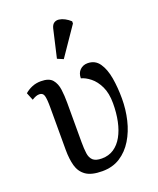

<svg xmlns="http://www.w3.org/2000/svg" viewBox="-150 -898 821 998"><g transform="rotate(-20 260.5 -399.0)"><path d="M242 10Q182 10 151.5 -11.5Q121 -33 110.5 -71Q100 -109 100 -160V-393Q100 -441 94.5 -459.5Q89 -478 69 -478Q60 -478 50.5 -474.5Q41 -471 28 -463L11 -505Q28 -520 50.5 -529.5Q73 -539 100 -539Q145 -539 163.5 -517Q182 -495 186.5 -460.5Q191 -426 191 -388V-169Q191 -133 194.5 -107Q198 -81 213 -67Q228 -53 262 -53Q300 -53 328.5 -72Q357 -91 376 -125Q395 -159 404.5 -204.5Q414 -250 414 -303Q414 -359 396 -396.5Q378 -434 351.5 -455Q325 -476 301 -482Q301 -511 318 -527.5Q335 -544 360 -544Q402 -544 425 -510.5Q448 -477 457 -424Q466 -371 466 -310Q466 -250 452.5 -193Q439 -136 411 -90Q383 -44 341 -17Q299 10 242 10ZM252 -606 219 -620 255 -776Q260 -795 271.5 -802.5Q283 -810 298.5 -808Q314 -806 330 -797.5Q346 -789 360 -776V-764Z"/></g></svg>

Font: Noto Serif SemiCondensed
Style: Regular
Weight: 400
Width: 4
Designer: Monotype Design Team
Foundry: Monotype Imaging Inc.
Version: Version 2.013